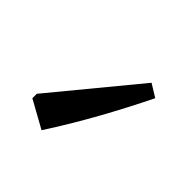

<svg xmlns="http://www.w3.org/2000/svg" viewBox="-47 -826 369 369"><g transform="rotate(-45 137.5 -641.5)"><path d="M215 -558Q164 -583 114.5 -610.5Q65 -638 17 -669L48 -725H60L231 -584Z"/></g></svg>

Font: Piazzolla SC
Style: Regular
Weight: 400
Designer: Juan Pablo del Peral
Foundry: Huerta Tipografica
Version: Version 1.330